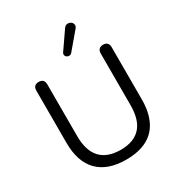

<svg xmlns="http://www.w3.org/2000/svg" viewBox="-217 -1090 1162 1245"><g transform="rotate(-30 364.0 -468.0)"><path d="M365 9Q295 9 242.5 -9.5Q190 -28 154 -64.5Q118 -101 100 -155Q82 -209 82 -279V-670Q82 -691 92.5 -701.5Q103 -712 123 -712Q143 -712 153.5 -701.5Q164 -691 164 -670V-283Q164 -173 215 -118.5Q266 -64 365 -64Q464 -64 514 -118.5Q564 -173 564 -283V-670Q564 -691 575 -701.5Q586 -712 606 -712Q625 -712 635.5 -701.5Q646 -691 646 -670V-279Q646 -186 614.5 -121Q583 -56 520 -23.5Q457 9 365 9ZM400 -769Q392 -760 381.5 -759.5Q371 -759 363 -764.5Q355 -770 352.5 -779Q350 -788 357 -799L446 -928Q455 -941 466 -944Q477 -947 488 -943.5Q499 -940 505.5 -932Q512 -924 512.5 -913.5Q513 -903 504 -892Z"/></g></svg>

Font: Nunito ExtraLight
Style: Regular
Weight: 400
Version: Version 3.602